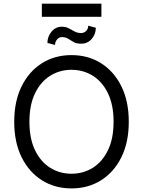

<svg xmlns="http://www.w3.org/2000/svg" viewBox="-20 -1046 801 1076"><path d="M701.7 -363.6Q701.7 -248.6 660.2 -164.8Q618.6 -81 546.2 -35.5Q473.7 9.9 380.7 9.9Q287.6 9.9 215.2 -35.5Q142.8 -81 101.2 -164.8Q59.7 -248.6 59.7 -363.6Q59.7 -478.7 101.2 -562.5Q142.8 -646.3 215.2 -691.8Q287.6 -737.2 380.7 -737.2Q473.7 -737.2 546.2 -691.8Q618.6 -646.3 660.2 -562.5Q701.7 -478.7 701.7 -363.6ZM616.5 -363.6Q616.5 -458.1 585 -523.1Q553.6 -588.1 500.2 -621.4Q446.7 -654.8 380.7 -654.8Q314.6 -654.8 261.2 -621.4Q207.7 -588.1 176.3 -523.1Q144.9 -458.1 144.9 -363.6Q144.9 -269.2 176.3 -204.2Q207.7 -139.2 261.2 -105.8Q314.6 -72.4 380.7 -72.4Q446.7 -72.4 500.2 -105.8Q553.6 -139.2 585 -204.2Q616.5 -269.2 616.5 -363.6ZM474.4 -902 517 -890.6Q517 -854.4 494 -827.8Q470.9 -801.1 434.7 -801.1Q408.4 -801.1 392.4 -810.4Q376.4 -819.6 362.2 -828.8Q348 -838.1 326.7 -838.1Q310.7 -838.1 299.5 -824.6Q288.4 -811.1 288.4 -794L245.7 -805.4Q245.7 -840.6 268.6 -868.4Q291.5 -896.3 326.7 -896.3Q348.7 -896.3 365.2 -887.4Q381.7 -878.6 397.9 -869.7Q414.1 -860.8 434.7 -860.8Q450.6 -860.8 462.5 -872.3Q474.4 -883.9 474.4 -902ZM548.3 -1025.6V-951.7H214.5V-1025.6Z"/></svg>

Font: InterMG
Style: Regular
Weight: 400
Designer: Rasmus Andersson
Foundry: rsms
Version: Version 3.019;December 26, 2023;FontCreator 15.0.0.2955 64-b